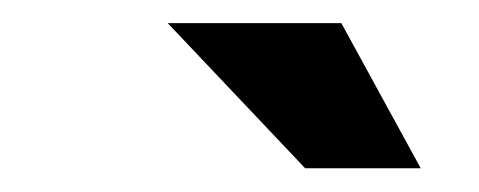

<svg xmlns="http://www.w3.org/2000/svg" viewBox="-20 -744 404 162"><path d="M237.5 -602H335L268 -724.5H121.5Z"/></svg>

Font: Anybody Black
Style: Italic
Weight: 900
Italic angle: -10°
Designer: Tyler Finck
Foundry: Etcetera Type Company
Version: Version 1.113;gftools[0.9.25]